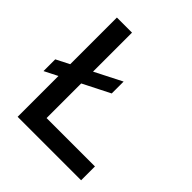

<svg xmlns="http://www.w3.org/2000/svg" viewBox="-194 -840 971 971"><g transform="rotate(45 291.5 -355.0)"><path d="M86 0V-710H194V-99H540V0ZM15 -256V-340L339 -505V-420Z"/></g></svg>

Font: Geist Med
Style: Regular
Weight: 400
Designer: Basement.studio, Andrés Briganti, Mateo Zaragoza
Foundry: Basement.studio, Vercel, Andrés Briganti, Guido Ferreyra, Mateo Zaragoza
Version: Version 1.401